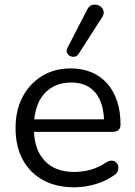

<svg xmlns="http://www.w3.org/2000/svg" viewBox="-20 -785 572 814"><path d="M295 9Q218 9 162.5 -21.5Q107 -52 76.5 -108Q46 -164 46 -242Q46 -318 76 -374.5Q106 -431 158.5 -463Q211 -495 280 -495Q329 -495 368 -478.5Q407 -462 434.5 -431Q462 -400 476.5 -356Q491 -312 491 -257Q491 -241 482 -233.5Q473 -226 456 -226H124Q128 -147 169 -104Q213 -56 295 -56Q329 -56 362.5 -65Q396 -74 428 -95Q441 -104 452 -104Q453 -104 459 -103.5Q465 -103 472 -96.5Q479 -90 480.5 -83.5Q482 -77 482 -74Q482 -67 478.5 -58Q475 -49 462 -41Q429 -17 384 -4Q339 9 295 9ZM405 -358Q389 -395 358.5 -415Q328 -435 282 -435Q231 -435 195.5 -411.5Q160 -388 142 -347Q129 -316 125 -279H421Q419 -325 405 -358ZM313 -556Q306 -546 296 -544.5Q286 -543 277 -547.5Q268 -552 264 -561Q260 -570 266 -582L350 -745Q357 -759 368 -763Q379 -767 390.5 -764.5Q402 -762 410 -754Q418 -746 419.5 -735Q421 -724 413 -712Z"/></svg>

Font: Nunito
Style: Regular
Weight: 400
Designer: Vernon Adams
Foundry: Vernon Adams
Version: Version 3.602